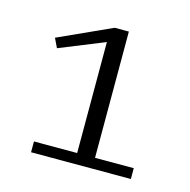

<svg xmlns="http://www.w3.org/2000/svg" viewBox="-66 -763 494 498"><g transform="rotate(15 181.0 -514.0)"><path d="M58 -359H174V-657L53 -608L41 -633L184 -698H222V-359H326V-330H58Z"/></g></svg>

Font: IBM Plex Serif Light
Style: Regular
Weight: 300
Designer: Mike Abbink, Paul van der Laan, Pieter van Rosmalen
Foundry: Bold Monday
Version: Version 3.001